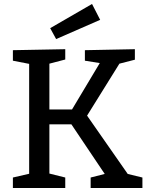

<svg xmlns="http://www.w3.org/2000/svg" viewBox="-20 -948 752 968"><path d="M419 -365 624 -71 698 -53V0H437V-53L508 -71L340 -321H229V-73L309 -53V0H45V-53L127 -72V-626L45 -642V-695L309 -700V-648L229 -627V-396H343L483 -630L408 -642V-695L660 -700V-647L582 -627ZM485 -848 263 -751 233 -806 444 -928Z"/></svg>

Font: Bitter Pro Medium
Style: Regular
Weight: 500
Designer: Sol Matas, and Bitter project Authors
Foundry: Sol Matas
Version: Version 1.010